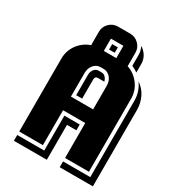

<svg xmlns="http://www.w3.org/2000/svg" viewBox="-203 -917 996 1095"><g transform="rotate(30 295.0 -369.5)"><path d="M580.1 61H361.8V22.9H541V-480Q541 -540 505.9 -587.9Q542 -564 561 -525.4Q580.1 -486.8 580.1 -440.9ZM519 0H361.8V-230H215.8V0H60.1V-480Q60.1 -532.7 90.8 -574.2Q121.6 -615.7 169.9 -631.8Q168.9 -633.8 168.9 -640.1V-720.2Q168.9 -752.9 192.4 -776.4Q215.8 -799.8 249 -799.8H329.1Q362.3 -799.8 385.7 -776.4Q409.2 -752.9 409.2 -720.2V-640.1V-631.8Q457.5 -615.7 488.3 -574.2Q519 -532.7 519 -480ZM361.8 -319.8V-476.1Q361.8 -507.3 343.5 -528.6Q325.2 -549.8 298.8 -549.8H278.8Q252.4 -549.8 234.1 -528.6Q215.8 -507.3 215.8 -476.1V-319.8ZM330.1 -639.2V-720.2H248V-639.2ZM470.2 -625Q451.2 -638.7 431.2 -647V-720.2Q431.2 -745.6 418 -771Q441.9 -756.8 456.1 -733.2Q470.2 -709.5 470.2 -681.2ZM338.9 -168.9H276.9V61H60.1V22.9H237.8V-207H338.9ZM337.9 -488.8H336.9H296.9Q276.9 -488.8 276.9 -467.8V-341.8H237.8V-476.1Q237.8 -497.6 249.8 -512.2Q261.7 -526.9 278.8 -526.9H298.8Q313 -526.9 323.5 -516.1Q334 -505.4 337.9 -488.8ZM307.1 -661.1H270V-696.8H307.1Z"/></g></svg>

Font: Laconic
Style: Shadow
Weight: 900
Width: 6
Designer: Robby Woodard
Version: Version 1.000